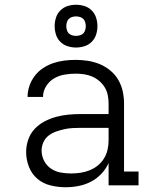

<svg xmlns="http://www.w3.org/2000/svg" viewBox="-20 -780 640 808"><path d="M256 8Q225 8 193.5 0.5Q162 -7 138 -27Q114 -47 102 -77.5Q90 -108 90 -140Q90 -166 98.5 -191.5Q107 -217 125 -236.5Q143 -256 166.5 -268.5Q190 -281 215.5 -288Q241 -295 267.5 -297.5Q294 -300 320 -300H437V-344Q437 -362 433.5 -379.5Q430 -397 421 -412Q412 -427 398 -439Q384 -451 367.5 -458Q351 -465 333.5 -467.5Q316 -470 298 -470Q275 -470 251.5 -466Q228 -462 207.5 -450Q187 -438 174 -417Q161 -396 161 -372H96Q96 -396 104 -419Q112 -442 126.5 -461Q141 -480 161.5 -493.5Q182 -507 204.5 -514.5Q227 -522 250.5 -525Q274 -528 298 -528Q324 -528 350 -524Q376 -520 400 -510Q424 -500 444.5 -483Q465 -466 478 -443.5Q491 -421 496.5 -395.5Q502 -370 502 -344V-58H563V0H437V-94Q426 -69 406.5 -48.5Q387 -28 363 -15.5Q339 -3 311.5 2.5Q284 8 256 8ZM279 -50Q299 -50 319 -53Q339 -56 357.5 -63.5Q376 -71 391.5 -83.5Q407 -96 417.5 -113Q428 -130 432.5 -149.5Q437 -169 437 -189V-242H320Q302 -242 284.5 -241Q267 -240 249.5 -236Q232 -232 215 -226Q198 -220 184 -209Q170 -198 162.5 -181Q155 -164 155 -147Q155 -124 165.5 -103.5Q176 -83 194.5 -70.5Q213 -58 235 -54Q257 -50 279 -50ZM300 -580Q282 -580 264.5 -585.5Q247 -591 234 -604Q221 -617 215.5 -634.5Q210 -652 210 -670Q210 -688 215.5 -705.5Q221 -723 234 -736Q247 -749 264.5 -754.5Q282 -760 300 -760Q318 -760 335.5 -754.5Q353 -749 366 -736Q379 -723 384.5 -705.5Q390 -688 390 -670Q390 -652 384.5 -634.5Q379 -617 366 -604Q353 -591 335.5 -585.5Q318 -580 300 -580ZM300 -629Q308 -629 316.5 -631.5Q325 -634 330.5 -639.5Q336 -645 338.5 -653.5Q341 -662 341 -670Q341 -678 338.5 -686.5Q336 -695 330.5 -700.5Q325 -706 316.5 -708.5Q308 -711 300 -711Q292 -711 283.5 -708.5Q275 -706 269.5 -700.5Q264 -695 261.5 -686.5Q259 -678 259 -670Q259 -662 261.5 -653.5Q264 -645 269.5 -639.5Q275 -634 283.5 -631.5Q292 -629 300 -629Z"/></svg>

Font: Iosevka Etoile Light
Style: Regular
Weight: 300
Designer: Belleve Invis
Foundry: Belleve Invis
Version: Version 25.0.1; ttfautohint (v1.8.4)